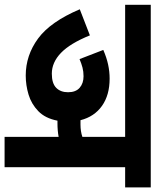

<svg xmlns="http://www.w3.org/2000/svg" viewBox="58 -720 662 817"><g transform="rotate(90 388.5 -311.0)"><path d="M192 -420Q224 -434 254 -440.5Q284 -447 314 -447Q384 -447 430 -414.5Q476 -382 491 -323Q500 -323 510 -323Q538 -323 562 -331V-513H0V-622H777V-513H691V0H562V-230Q535 -225 504 -225Q498 -225 493 -225Q483 -173 452.5 -143.5Q422 -114 382 -102Q342 -90 301 -90Q215 -90 143.5 -142.5Q72 -195 19 -320L130 -363Q164 -279 204.5 -240Q245 -201 293 -201Q334 -201 353 -219.5Q372 -238 372 -270Q372 -303 353 -319.5Q334 -336 304 -336Q284 -336 267 -331.5Q250 -327 231 -319Z"/></g></svg>

Font: Noto Sans SemiCondensed
Style: Bold Italic
Weight: 700
Width: 4
Italic angle: -12°
Designer: Monotype Design Team
Foundry: Monotype Imaging Inc.
Version: Version 2.013; ttfautohint (v1.8.4.7-5d5b)